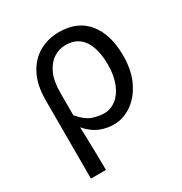

<svg xmlns="http://www.w3.org/2000/svg" viewBox="-176 -687 964 1017"><g transform="rotate(-30 306.5 -178.5)"><path d="M87 200V-278Q87 -372 119.5 -434Q152 -496 206.5 -526.5Q261 -557 327 -557Q441 -557 501 -482.5Q561 -408 561 -280Q561 -187 528.5 -121.5Q496 -56 445 -21.5Q394 13 337 13Q293 13 251.5 -4Q210 -21 173 -64Q175 -15 176 26.5Q177 68 178 109.5Q179 151 179 200ZM322 -64Q362 -64 395 -89.5Q428 -115 447.5 -163.5Q467 -212 467 -279Q467 -339 452 -384.5Q437 -430 405 -455Q373 -480 323 -480Q283 -480 249 -457.5Q215 -435 194.5 -390Q174 -345 174 -275V-137Q213 -91 249.5 -77.5Q286 -64 322 -64Z"/></g></svg>

Font: Farlight84_Sys_V01
Style: Regular
Weight: 400
Designer: Ryoko NISHIZUKA  (kana, bopomofo & ideographs); Paul D. Hunt (Latin, Greek & Cyrillic); Sandoll Communications , Soo-you
Foundry: Adobe
Version: Version 2.004;October 29, 2024;FontCreator 14.0.0.2814 64-bi